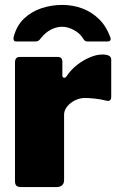

<svg xmlns="http://www.w3.org/2000/svg" viewBox="-20 -762 494 782"><path d="M67 0Q52 0 46.5 -6Q41 -12 41 -25V-507Q41 -530 60 -530H216Q234 -530 234 -510V-454Q234 -447 240 -445.5Q246 -444 251 -451Q267 -476 292 -496Q317 -516 345 -528Q373 -540 396 -540Q433 -540 433 -520V-368Q433 -347 413 -352Q390 -358 365.5 -360.5Q341 -363 327 -363Q311 -363 295.5 -357.5Q280 -352 267.5 -342Q255 -332 248 -320Q241 -308 241 -295V-29Q241 0 208 0H67ZM416 -593H338Q332 -593 327.5 -595Q323 -597 318 -606Q305 -627 280.5 -640Q256 -653 233 -653Q217 -653 200.5 -647Q184 -641 170.5 -630.5Q157 -620 147 -607Q141 -599 136.5 -596Q132 -593 123 -593H46Q39 -593 36.5 -598Q34 -603 35 -609Q47 -657 77.5 -686Q108 -715 149 -728.5Q190 -742 233 -742Q277 -742 315.5 -727.5Q354 -713 383.5 -684Q413 -655 429 -611Q436 -593 416 -593Z"/></svg>

Font: Libre Franklin Thin Black
Style: Regular
Weight: 900
Version: Version 3.000